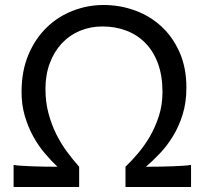

<svg xmlns="http://www.w3.org/2000/svg" viewBox="-20 -745 828 765"><path d="M480 -80.6Q502.9 -102.5 528.8 -132.8Q554.7 -163.1 576.7 -200.4Q598.6 -237.8 613 -282.5Q627.4 -327.1 627.4 -378.4Q627.4 -442.9 609.4 -491.9Q591.3 -541 559.1 -573.7Q526.9 -606.4 483.2 -623Q439.5 -639.6 388.2 -639.6Q339.8 -639.6 298.1 -622.1Q256.3 -604.5 226.1 -572Q195.8 -539.6 178.5 -493.4Q161.1 -447.3 161.1 -390.6Q161.1 -338.4 173.1 -293.7Q185.1 -249 204.1 -210.7Q223.1 -172.4 247.1 -140.1Q271 -107.9 295.4 -80.6V0H34.2V-87.9Q44.4 -85.9 62.7 -84.7Q81.1 -83.5 104.2 -82.5Q127.4 -81.5 154.3 -81.1Q181.2 -80.6 209 -80.6Q184.1 -104 158.4 -134.3Q132.8 -164.6 112.3 -201.7Q91.8 -238.8 78.9 -283Q65.9 -327.1 65.9 -378.4Q65.9 -461.9 93 -526.4Q120.1 -590.8 165.5 -635Q210.9 -679.2 270 -702.1Q329.1 -725.1 393.1 -725.1Q457.5 -725.1 517.1 -703.6Q576.7 -682.1 622.3 -640.4Q668 -598.6 695.3 -537.1Q722.7 -475.6 722.7 -395.5Q722.7 -337.4 708 -289.8Q693.4 -242.2 669.9 -203.6Q646.5 -165 617.9 -134.8Q589.4 -104.5 561.5 -80.6Q589.8 -80.6 617.7 -81.1Q645.5 -81.5 669.2 -82.5Q692.9 -83.5 711.7 -84.7Q730.5 -85.9 741.2 -87.9V0H480Z"/></svg>

Font: Andika New Basic
Style: Regular
Weight: 400
Designer: Victor Gaultney, Annie Olsen, Julie Remington, Don Collingsworth, Eric Hays
Foundry: SIL International
Version: Version 5.500; ttfautohint (v1.8.3)